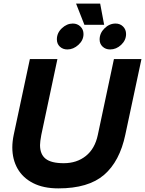

<svg xmlns="http://www.w3.org/2000/svg" viewBox="-20 -1025 801 1060"><path d="M400 -1005H533L555 -888H446ZM294 -808Q294 -843 321.5 -869Q349 -895 382 -895Q407 -895 424 -878.5Q441 -862 441 -837Q441 -803 413 -777.5Q385 -752 352 -752Q327 -752 310.5 -767.5Q294 -783 294 -808ZM530 -807Q530 -842 557 -868.5Q584 -895 618 -895Q643 -895 659.5 -878.5Q676 -862 676 -837Q676 -803 649 -777.5Q622 -752 588 -752Q563 -752 546.5 -767.5Q530 -783 530 -807ZM48 -211Q48 -244 56 -282L145 -699H297L208 -280Q201 -243 201 -224Q201 -173 232 -148.5Q263 -124 332 -124Q404 -124 454 -164Q504 -204 520 -280L609 -699H761L672 -282Q641 -134 554.5 -59.5Q468 15 302 15Q220 15 163 -14Q106 -43 77 -94Q48 -145 48 -211Z"/></svg>

Font: Prompt Semibold
Style: Italic
Weight: 600
Italic angle: -12°
Designer: Katatrad Team
Foundry: CadsonDemak
Version: Version 1.000